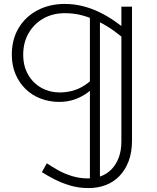

<svg xmlns="http://www.w3.org/2000/svg" viewBox="-20 -720 798 976"><path d="M431 236Q380 236 336.5 223Q293 210 257 191.5Q221 173 193 155L218 110Q243 127 275 145Q307 163 346 175Q385 187 428 187Q463 187 493.5 175.5Q524 164 547 140.5Q570 117 583.5 81.5Q597 46 597 -1V-686H651V-5Q651 54 634 99Q617 144 587 175Q557 206 517 221Q477 236 431 236ZM437 211V-663L488 -633V211ZM281 -202Q231 -202 186.5 -219Q142 -236 109.5 -268Q77 -300 58.5 -344Q40 -388 40 -442Q40 -520 75 -578Q110 -636 171 -668Q232 -700 309 -700Q357 -700 402 -688.5Q447 -677 487.5 -657Q528 -637 564 -612Q600 -587 630 -561V-506Q598 -535 561.5 -561.5Q525 -588 484.5 -608.5Q444 -629 401 -641Q358 -653 310 -653Q248 -653 200.5 -626Q153 -599 125.5 -551.5Q98 -504 98 -442Q98 -384 123 -340.5Q148 -297 190.5 -273.5Q233 -250 286 -250Q329 -251 363 -263Q397 -275 426 -297.5Q455 -320 480 -349V-299Q457 -273 427 -250.5Q397 -228 360.5 -215Q324 -202 281 -202Z"/></svg>

Font: BioRhyme Light
Style: Regular
Weight: 300
Designer: Aoife Mooney
Foundry: Aoife Mooney Type
Version: Version 1.600;gftools[0.9.33]